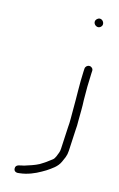

<svg xmlns="http://www.w3.org/2000/svg" viewBox="-125 -743 574 928"><g transform="rotate(15 161.5 -279.5)"><path d="M245 -438 244.2 -424C240.8 -359.6 244.2 -296.9 243.3 -235C242.9 -204.5 244.5 -171.9 241.5 -143L235.8 -35C235.4 -27 234 -20 231.7 -14C227 -1.7 221.3 16.4 211.7 24C202.4 31 202.4 31 193 38C181.8 47.4 168 55.1 155.7 63C133.8 74.8 109.7 81.7 84.3 90C66.7 95 42.3 93.3 43.9 116C45 131.3 59.2 134.3 74.1 131C110.5 127 146.9 111.8 174 96L194.6 84C218 68.2 244.5 51.8 256.7 24C262.4 11 262.4 11 268.1 -2C272 -12 274.2 -23 274.8 -35L280.4 -142C281.8 -155.3 282.3 -170.3 281.8 -187C282.1 -220.5 283.2 -258.2 281.3 -291C280.3 -333.4 281 -380.9 283.2 -424L284 -438C284.5 -448.6 275.5 -457 265 -457C254.4 -457 245.5 -448.6 245 -438ZM234.2 -671C233.6 -659.6 244.4 -649 256 -649C266.6 -649 275.5 -657.4 276 -668C276.6 -679.6 266.6 -691 255.2 -691C244.7 -691 234.7 -681.6 234.2 -671Z"/></g></svg>

Font: Just Breathe
Style: Obl1
Weight: 400
Foundry: Cannot Into Space Fonts
Version: Version 0.72